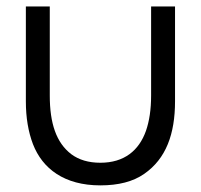

<svg xmlns="http://www.w3.org/2000/svg" viewBox="-20 -560 622 594"><path d="M60 -246.5C60 -196 67.5 -152 82 -114C111.5 -38 179 13.5 290.5 13.5C346.5 13.5 391.5 2 426 -22C494 -69 521.5 -146 521.5 -246.5V-540H447.5V-264.5C447.5 -221.5 442 -185 431.5 -155C410 -94.5 364.5 -56.5 290.5 -56.5C254 -56.5 224 -65.5 200.5 -83C154 -118.5 134 -178.5 134 -264.5V-540H60Z"/></svg>

Font: Vela Sans
Style: Regular
Weight: 400
Designer: Principal design: Mikhail Sharanda - project Manrope.
Design modification: Ravid Balaliev
Foundry: Mikhail Sharanda
Version: Version 1.001